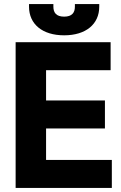

<svg xmlns="http://www.w3.org/2000/svg" viewBox="-20 -917 594 946"><path d="M296 -743C403 -743 469 -798 469 -884V-897H349V-884C349 -855 335 -835 296 -835C257 -835 243 -855 243 -884V-897H123V-884C123 -798 189 -743 296 -743ZM57 -709V9H531V-129H207V-284H497V-422H207V-571H525V-709Z"/></svg>

Font: Kalas SG
Style: Bold
Weight: 700
Designer: Kalas
Foundry: Kalas
Version: Version 2.000;FEAKit 1.0